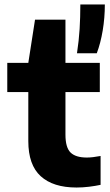

<svg xmlns="http://www.w3.org/2000/svg" viewBox="-20 -828 490 858"><path d="M322 10Q217.5 10 162 -40.5Q106.5 -91 106.5 -197.5V-416.5H12.5V-547H106.5L136.5 -740H272.5V-547H426V-416.5H272.5V-226.5Q272.5 -168.5 295.5 -146.2Q318.5 -124 368 -124Q393 -124 429.5 -131V-2Q406.5 3 378 6.5Q349.5 10 322 10ZM324 -590Q332.5 -646 335.8 -698.5Q339 -751 339 -808H448.5Q448.5 -748.5 439 -691.8Q429.5 -635 412.5 -590Z"/></svg>

Font: Encode Sans SmExp
Style: Bold
Weight: 700
Width: 6
Designer: Multiple Designers
Foundry: Impallari Type
Version: Version 3.002; ttfautohint (v1.8.3) -l 8 -r 50 -G 200 -x 14 